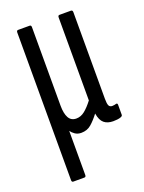

<svg xmlns="http://www.w3.org/2000/svg" viewBox="-130 -550 600 798"><g transform="rotate(-20 170.0 -150.5)"><path d="M53 185Q46 185 46 176V-477Q46 -486 53 -486H104Q111 -486 111 -477V-130Q111 -95 121.5 -76Q132 -57 155 -57Q175 -57 192.5 -71Q210 -85 229 -110V-477Q229 -486 236 -486H286Q294 -486 294 -477V-93Q294 -72 298 -63.5Q302 -55 313 -55Q318 -55 322.5 -56Q327 -57 331 -58Q337 -59 337 -51V-7Q337 -2 330 1Q323 4 313 5Q303 6 295 6Q270 6 255 -6.5Q240 -19 235 -49V-50Q216 -25 198 -9.5Q180 6 154 6Q138 6 126.5 -2Q115 -10 109 -19V176Q109 185 102 185Z"/></g></svg>

Font: Sofia Sans Extra Condensed
Style: Regular
Weight: 400
Designer: Botio Nikoltchev, Ani Petrova
Foundry: lettersoup
Version: Version 4.101